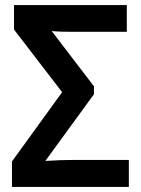

<svg xmlns="http://www.w3.org/2000/svg" viewBox="-20 -734 552 754"><path d="M27 0V-100L224 -372L35 -618V-714H478V-609H273Q251 -609 227 -609.5Q203 -610 183 -612L349 -395V-364L158 -102Q189 -104 216.5 -105Q244 -106 274 -106H486V0Z"/></svg>

Font: Noto Sans SemiCondensed SemiBold
Style: Regular
Weight: 600
Width: 4
Designer: Monotype Design Team
Foundry: Monotype Imaging Inc.
Version: Version 2.013; ttfautohint (v1.8.4.7-5d5b)